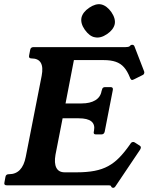

<svg xmlns="http://www.w3.org/2000/svg" viewBox="-34 -885 718 917"><path d="M634 -189Q643 -183 635 -170L518 4Q513 12 507 12Q501 12 499 9L496 4Q495 1 491 0.5Q487 0 479 0H-2Q-16 0 -13 -13L-8 -40Q-6 -53 8 -53H9Q73 -53 89 -136L165 -523Q181 -606 116 -606Q102 -606 105 -620L110 -646Q112 -660 126 -660H566Q579 -660 585 -664L590 -669Q592 -671 598 -671Q605 -671 608 -664L654 -545Q656 -540 655 -537Q654 -529 646 -526L608 -507Q600 -503 597 -503Q592 -503 588 -511L586 -516Q574 -546 558 -564Q542 -582 518.5 -590Q495 -598 461 -598H319L279 -391H356Q396 -391 421 -406Q446 -421 451 -450L453 -456Q455 -469 468 -469H494Q507 -469 505 -456L466 -256Q463 -243 450 -243H424Q411 -243 414 -256L415 -261Q426 -320 342 -320H265L231 -146Q224 -106 235 -84Q246 -62 275 -62H333Q381 -62 417.5 -69Q454 -76 482.5 -91.5Q511 -107 535.5 -132Q560 -157 586 -194L590 -200Q593 -205 598.5 -206.5Q604 -208 609 -205ZM449 -864Q476 -858 498 -827Q519 -796 514 -770Q508 -743 477 -722Q446 -701 419 -707Q394 -711 371 -743Q350 -773 355 -800Q361 -827 392 -848Q423 -869 449 -864Z"/></svg>

Font: Young Serif Light
Style: Italic
Weight: 300
Italic angle: -10.979°
Designer: Bastien Sozeau
Foundry: NBR — Bastien Sozeau
Version: Version 5.001